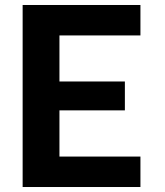

<svg xmlns="http://www.w3.org/2000/svg" viewBox="-20 -750 660 770"><path d="M70.8 0V-730H218.4V0ZM543.2 0H145V-122.1H543.2ZM480.8 -307.4H157.5V-423.2H480.8ZM145 -607.9V-730H543.2V-607.9Z"/></svg>

Font: Monaspace Neon Var ExtraLight
Style: Regular
Weight: 200
Designer: Riley Cran and the Lettermatic Team
Version: Version 1.200 (Monaspace Neon Var)